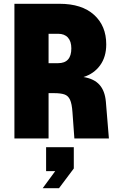

<svg xmlns="http://www.w3.org/2000/svg" viewBox="-20 -730 640 1012"><path d="M56 0V-710H294Q411 -710 475.5 -652Q540 -594 540 -496Q540 -430 507.5 -385.5Q475 -341 420 -324Q476 -315 504.5 -283Q533 -251 538 -194L554 0H372L362 -138Q359 -183 349 -204.5Q339 -226 319 -232.5Q299 -239 266 -239H236V0ZM236 -397H286Q356 -397 356 -475Q356 -512 338 -532Q320 -552 286 -552H236ZM205 262 271 172H223V46H369V158L291 262Z"/></svg>

Font: Geist Mono Black
Style: Regular
Weight: 900
Monospace: yes
Designer: Basement.studio, Andrés Briganti, Mateo Zaragoza
Foundry: Basement.studio, Vercel, Andrés Briganti, Guido Ferreyra, Mateo Zaragoza
Version: Version 1.500; ttfautohint (v1.8.4.7-5d5b)